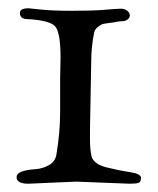

<svg xmlns="http://www.w3.org/2000/svg" viewBox="-20 -439 380 463"><path d="M164 -1 292 4C302.7 4 310 3.3 314 2C318 0.7 320 -3.3 320 -10C320 -16.7 311 -21.3 293 -24C275 -26.7 256.2 -30.5 236.5 -35.5C216.8 -40.5 205 -49 201 -61C198.3 -71.7 197 -85.7 197 -103V-126L200 -291C200 -314.3 202.3 -337.3 207 -360C208.3 -366 211.5 -370.8 216.5 -374.5C221.5 -378.2 225.2 -380.3 227.5 -381C229.8 -381.7 235 -382.5 243 -383.5C251 -384.5 256.3 -385.3 259 -386C261.7 -386.7 265.5 -387.2 270.5 -387.5C275.5 -387.8 279.3 -388.3 282 -389C284.7 -389.7 287.2 -391.2 289.5 -393.5C291.8 -395.8 293 -398.8 293 -402.5C293 -406.2 291 -409.7 287 -413C283 -416.3 277.8 -418 271.5 -418C265.2 -418 252.5 -417.2 233.5 -415.5C214.5 -413.8 188.3 -413 155 -413C121.7 -413 96 -414 78 -416C60 -418 50.3 -419 49 -419C35 -419 28 -415.3 28 -408C28 -398 34 -393 46 -393C81.3 -391 103.5 -385.3 112.5 -376C121.5 -366.7 126 -341.3 126 -300L125 -249V-169C125 -136.3 122 -102 116 -66C114 -54.7 107.8 -46.2 97.5 -40.5C87.2 -34.8 76.3 -31.7 65 -31C35 -29 20 -22.7 20 -12C20 -1.3 29.3 4 48 4Z"/></svg>

Font: Sorts Mill Goudy
Style: Regular
Weight: 400
Version: Version 003.101